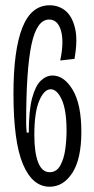

<svg xmlns="http://www.w3.org/2000/svg" viewBox="-20 -693 355 727"><path d="M168 14Q103 14 67 -71Q31 -156 31 -338Q31 -503 64.5 -588Q98 -673 168 -673Q202 -673 227.5 -652.5Q253 -632 264 -587Q275 -542 262 -470L208 -464Q223 -534 211 -576.5Q199 -619 166 -619Q119 -619 99 -523.5Q79 -428 79 -228Q79 -222 79.5 -210.5Q80 -199 81 -191H89Q89 -274 101.5 -321Q114 -368 134.5 -387.5Q155 -407 179 -407Q223 -407 255.5 -352.5Q288 -298 288 -194Q288 -91 254 -38.5Q220 14 168 14ZM168 -41Q194 -41 208 -66Q222 -91 227 -127Q232 -163 232 -197Q232 -276 214 -315.5Q196 -355 172 -355Q147 -355 128.5 -311.5Q110 -268 110 -182Q110 -115 124.5 -78Q139 -41 168 -41Z"/></svg>

Font: Bricolage Grotesque 48pt Condensed ExtraLight
Style: Regular
Weight: 200
Width: 3
Designer: Mathieu Triay
Foundry: Atelier Triay
Version: Version 1.000; ttfautohint (v1.8.4.7-5d5b);gftools[0.9.32]